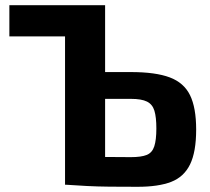

<svg xmlns="http://www.w3.org/2000/svg" viewBox="-20 -710 807 738"><path d="M483 -433Q578 -433 632.5 -412.5Q687 -392 710.5 -344Q734 -296 734 -212Q734 -126 710.5 -78Q687 -30 638 -11Q589 8 509 8Q446 8 400 7.5Q354 7 315 5Q276 3 233 0L247 -109Q271 -108 334 -107Q397 -106 483 -106Q523 -106 544 -114.5Q565 -123 573 -147.5Q581 -172 581 -216Q581 -260 573.5 -284.5Q566 -309 545 -319.5Q524 -330 483 -330H246V-433ZM384 -690V0H230V-690ZM313 -690V-570H16V-690Z"/></svg>

Font: Exo 2
Style: Bold
Weight: 700
Designer: Natanael Gama
Foundry: Natanael Gama
Version: Version 2.010